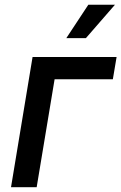

<svg xmlns="http://www.w3.org/2000/svg" viewBox="-20 -780 506 800"><path d="M465.8 -542.5 450.2 -449.7H207.5L132.8 0H25.9L115.7 -542.5ZM256.3 -621.1 348.1 -760.3H459L337.9 -621.1Z"/></svg>

Font: Inter 16pt Medium
Style: Italic
Weight: 500
Italic angle: -9.3988°
Version: Version 4.001;git-66647c0bb